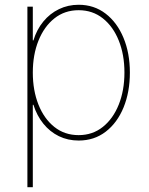

<svg xmlns="http://www.w3.org/2000/svg" viewBox="-20 -570 617 794"><path d="M93.3 204.1V-542.5H115.7V-402.8H118.2Q131.8 -447.8 159.2 -481Q186.5 -514.2 223.9 -532.2Q261.2 -550.3 305.2 -550.3Q369.1 -550.3 416.7 -513.7Q464.4 -477.1 490.7 -413.6Q517.1 -350.1 517.1 -270Q517.1 -189.5 491 -125.7Q464.8 -62 417.2 -25.4Q369.6 11.2 305.2 11.2Q260.7 11.2 223.6 -6.8Q186.5 -24.9 159.4 -58.3Q132.3 -91.8 118.2 -136.7H115.7V204.1ZM305.2 -11.2Q362.8 -11.2 405.3 -45.2Q447.8 -79.1 471.2 -137.7Q494.6 -196.3 494.6 -270Q494.6 -343.8 471.2 -402.1Q447.8 -460.4 405.3 -494.1Q362.8 -527.8 305.2 -527.8Q247.6 -527.8 205.1 -494.1Q162.6 -460.4 139.2 -402.1Q115.7 -343.8 115.7 -270Q115.7 -196.3 138.9 -137.7Q162.1 -79.1 204.6 -45.2Q247.1 -11.2 305.2 -11.2Z"/></svg>

Font: Inter 16pt Thin
Style: Regular
Weight: 250
Version: Version 4.001;git-66647c0bb